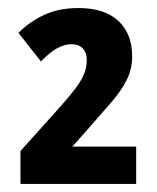

<svg xmlns="http://www.w3.org/2000/svg" viewBox="-20 -874 392 478"><path d="M319 -416H31V-498L127 -605Q153 -634 168 -654Q183 -674 189.5 -690.5Q196 -707 196 -724Q196 -743 186 -753.5Q176 -764 158 -764Q141 -764 122.5 -754Q104 -744 82 -721L26 -792Q52 -819 89 -836.5Q126 -854 176 -854Q240 -854 274.5 -822Q309 -790 309 -734Q309 -702 295.5 -675Q282 -648 256 -618Q230 -588 193 -546L160 -509H319Z"/></svg>

Font: Noto Sans Display SemiCondensed
Style: Regular
Weight: 400
Width: 4
Version: Version 2.003